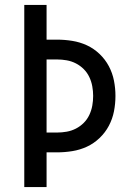

<svg xmlns="http://www.w3.org/2000/svg" viewBox="-20 -755 540 775"><path d="M78 0V-735H168V-595H210Q241 -595 272 -590Q303 -585 331 -572Q359 -559 382 -537Q405 -515 419.5 -487.5Q434 -460 440 -429.5Q446 -399 446 -368Q446 -336 440 -305.5Q434 -275 419.5 -247.5Q405 -220 382 -198Q359 -176 331 -163Q303 -150 272 -145Q241 -140 210 -140H168V0ZM168 -220H210Q230 -220 249.5 -223.5Q269 -227 286.5 -236Q304 -245 318 -259Q332 -273 340.5 -291Q349 -309 352.5 -328.5Q356 -348 356 -368Q356 -387 352.5 -406.5Q349 -426 340.5 -444Q332 -462 318 -476Q304 -490 286.5 -499Q269 -508 249.5 -511.5Q230 -515 210 -515H168Z"/></svg>

Font: Iosevka SS18 Medium
Style: Regular
Weight: 500
Monospace: yes
Designer: Belleve Invis
Foundry: Belleve Invis
Version: Version 25.1.1; ttfautohint (v1.8.4)